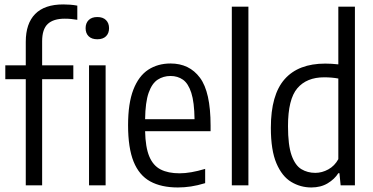

<svg xmlns="http://www.w3.org/2000/svg" viewBox="-20 -838 1688 868"><path d="M96.5 0V-480H4V-542.5H96.5V-649Q96.5 -731.5 139 -774.8Q181.5 -818 266 -818Q280 -818 297 -816.8Q314 -815.5 329.5 -812.5V-748.5Q314.5 -751 301.5 -752.2Q288.5 -753.5 272.5 -753.5Q221.5 -753.5 196 -729.8Q170.5 -706 170.5 -651.5V-542.5H311.5V-480H170.5V0Z M382.5 0V-542.5H457.5V0ZM420 -660.5Q394.5 -660.5 380.8 -674Q367 -687.5 367 -710.5Q367 -733.5 380.8 -747.2Q394.5 -761 420 -761Q445.5 -761 459.2 -747.2Q473 -733.5 473 -710.5Q473 -687.5 459.2 -674Q445.5 -660.5 420 -660.5Z M784 9.5Q709 9.5 659 -18Q609 -45.5 584 -107.2Q559 -169 559 -272Q559 -371.5 583 -433Q607 -494.5 650.2 -522.8Q693.5 -551 751 -551Q836 -551 884 -486.5Q932 -422 932 -270.5V-245H636Q637.5 -172.5 654.8 -131Q672 -89.5 706 -72Q740 -54.5 792 -54.5Q841 -54.5 907.5 -74.5V-10Q873 0.5 843.2 5Q813.5 9.5 784 9.5ZM751 -494.5Q718.5 -494.5 692.8 -477.8Q667 -461 652 -418.5Q637 -376 636 -299H859.5Q858.5 -376 844.8 -418.5Q831 -461 807 -477.8Q783 -494.5 751 -494.5Z M1028 0V-808H1103V0Z M1387.5 9.5Q1338.5 9.5 1296.8 -15.5Q1255 -40.5 1229.8 -99.5Q1204.5 -158.5 1204.5 -260.5Q1204.5 -409.5 1266.8 -480Q1329 -550.5 1450.5 -550.5Q1478.5 -550.5 1509.5 -547V-808H1584.5V0H1520L1514.5 -55H1509.5Q1492.5 -28 1461.2 -9.2Q1430 9.5 1387.5 9.5ZM1405.5 -56.5Q1435.5 -56.5 1464.2 -72.2Q1493 -88 1509.5 -118.5V-483Q1479.5 -488.5 1445.5 -488.5Q1366.5 -488.5 1324.2 -439Q1282 -389.5 1282 -267.5Q1282 -181.5 1298.2 -135.8Q1314.5 -90 1342.5 -73.2Q1370.5 -56.5 1405.5 -56.5Z"/></svg>

Font: Encode Sans Cnd
Style: Regular
Weight: 400
Width: 3
Designer: Multiple Designers
Foundry: Impallari Type
Version: Version 3.002; ttfautohint (v1.8.3) -l 8 -r 50 -G 200 -x 14 